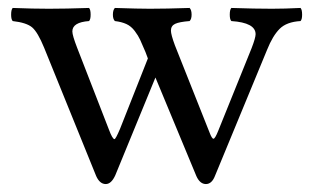

<svg xmlns="http://www.w3.org/2000/svg" viewBox="-20 -463 800 483"><path d="M204 -410Q162 -407 162 -384Q162 -374 174 -343L254 -137Q263 -113 268 -113Q271 -113 282 -139L352 -316L346 -332Q337 -353 332.5 -363Q328 -373 319 -385Q310 -397 298 -402.5Q286 -408 269 -410Q264 -415 264 -426Q264 -438 269 -443Q329 -441 357 -441Q397 -441 457 -443Q462 -438 462 -426Q462 -415 457 -410Q431 -408 420.5 -403Q410 -398 410 -386Q410 -376 420 -349L507 -130Q513 -114 517 -114Q521 -114 529 -134L613 -342Q623 -368 623 -377Q623 -406 562 -410Q558 -414 558 -426Q558 -439 562 -443Q622 -441 664 -441Q696 -441 736 -443Q740 -439 740 -426Q740 -414 736 -410Q701 -408 683.5 -390.5Q666 -373 652 -338L521 -21Q513 0 498 0Q483 0 474 -20L371 -268L270 -22Q260 0 246 0Q231 0 222 -20L91 -343Q75 -382 61 -394Q47 -406 12 -410Q8 -414 8 -426Q8 -439 12 -443Q64 -441 103 -441Q144 -441 204 -443Q208 -439 208 -426Q208 -414 204 -410Z"/></svg>

Font: Triodion Unicode
Style: Normal
Weight: 400
Version: Version 1.1